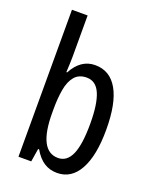

<svg xmlns="http://www.w3.org/2000/svg" viewBox="-143 -841 749 933"><g transform="rotate(20 231.0 -375.0)"><path d="M146 -543Q146 -527 145 -508Q144 -489 143 -466H147Q190 -546 264 -546Q341 -546 381 -475.5Q421 -405 421 -269Q421 -135 381 -62.5Q341 10 267 10Q229 10 199.5 -9Q170 -28 147 -68H142L131 0H65V-760H146ZM246 -475Q206 -475 184 -449Q162 -423 154 -378Q146 -333 146 -276V-257Q146 -60 247 -60Q293 -60 315.5 -111Q338 -162 338 -270Q338 -372 316 -423.5Q294 -475 246 -475Z"/></g></svg>

Font: Noto Sans Hebrew ExtraCondensed
Style: Regular
Weight: 400
Width: 2
Designer: Monotype Design Team
Foundry: Monotype Imaging Inc.
Version: Version 2.004; ttfautohint (v1.8.4.7-5d5b)